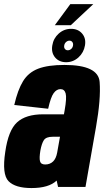

<svg xmlns="http://www.w3.org/2000/svg" viewBox="-34 -924 517 949"><path d="M253 0 246 -31.5Q207.5 5.5 121.5 5.5Q42 5.5 8.5 -28.2Q-25 -62 -8 -173.5Q7 -279.5 50.2 -319.2Q93.5 -359 179.5 -359H282L285.5 -378.5Q296.5 -441 290.5 -462.2Q284.5 -483.5 265 -483.5Q246 -483.5 231.5 -464Q217 -444.5 204 -386.5L36.5 -405Q53.5 -479.5 80 -522.8Q106.5 -566 154.8 -584.5Q203 -603 284.5 -603Q452 -603 458.5 -518.8Q465 -434.5 440.5 -296L388.5 0ZM248.5 -169.5 262.5 -248H226Q194 -248 183 -231.5Q172 -215 165.5 -179.5Q159.5 -143 163.8 -127Q168 -111 189.5 -111Q213 -111 228.5 -126Q243 -140 248.5 -169.5ZM293 -616.5Q258 -616.5 238.2 -640.2Q218.5 -664 224.5 -699.5Q230 -734.5 256.2 -758Q282.5 -781.5 317.5 -781.5Q352 -781.5 372 -758Q392 -734.5 386 -699.5Q380 -664 353.8 -640.2Q327.5 -616.5 293 -616.5ZM301 -675.5Q310.5 -675.5 318 -682.2Q325.5 -689 327 -699.5Q328.5 -709.5 323.5 -716.2Q318.5 -723 309 -723Q300 -723 292.5 -716.2Q285 -709.5 283.5 -699.5Q281.5 -689 286.8 -682.2Q292 -675.5 301 -675.5ZM237 -799.5 313.5 -903.5H427L316 -799.5Z"/></svg>

Font: Anybody Condensed ExtraBold
Style: Italic
Weight: 800
Width: 3
Italic angle: -10°
Designer: Tyler Finck
Foundry: Etcetera Type Company
Version: Version 1.010; ttfautohint (v1.8.3) -l 8 -r 50 -G 200 -x 14 